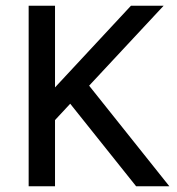

<svg xmlns="http://www.w3.org/2000/svg" viewBox="-20 -650 616 670"><path d="M80 0V-630H172V-345L437 -630H551L291 -351L571 0H455L225 -288L172 -231V0Z"/></svg>

Font: Mukta Mahee
Style: Regular
Weight: 400
Designer: Shuchita Grover, Noopur Datye, Girish Dalvi, Yashodeep Gholap
Foundry: Ek Type
Version: Version 2.538;PS 1.000;hotconv 16.6.51;makeotf.lib2.5.65220;